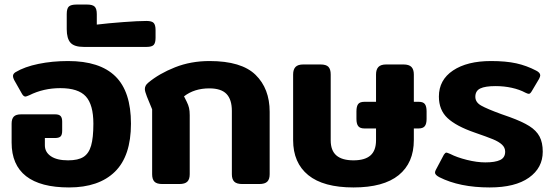

<svg xmlns="http://www.w3.org/2000/svg" viewBox="-20 -808 2433 843"><path d="M31 -182V-265Q31 -286 40.5 -296Q50 -306 73 -306H222Q239 -306 246 -298.5Q253 -291 253 -274V-234Q253 -216 246 -209Q239 -202 221 -202H177V-170Q177 -140 203.5 -122Q230 -104 279 -104Q323 -104 346.5 -119Q370 -134 380 -168.5Q390 -203 390 -265Q390 -348 357 -384.5Q324 -421 245 -421Q171 -421 109 -390Q95 -384 92 -384Q83 -384 76 -397L42 -457Q37 -467 37 -474Q37 -484 48 -491Q88 -515 149 -527.5Q210 -540 279 -540Q418 -540 486.5 -473Q555 -406 555 -265Q555 -123 484.5 -54Q414 15 283 15Q158 15 94.5 -34.5Q31 -84 31 -182Z M273 -680V-746Q273 -771 282.5 -779.5Q292 -788 316 -788H363Q386 -788 395.5 -779Q405 -770 405 -746V-700Q454 -706 520.5 -711Q587 -716 623 -716Q647 -716 655 -707Q663 -698 663 -676V-642Q663 -620 655 -611Q647 -602 623 -602H348Q306 -602 289.5 -620.5Q273 -639 273 -680Z M648 -43V-328L625 -384Q616 -407 616 -417Q616 -433 631 -445Q679 -485 748.5 -512.5Q818 -540 900 -540Q1040 -540 1102 -479.5Q1164 -419 1164 -317V-43Q1164 -21 1153.5 -10.5Q1143 0 1118 0H1044Q1019 0 1008.5 -10.5Q998 -21 998 -43V-321Q998 -371 974.5 -395.5Q951 -420 899 -420Q833 -420 788 -385L800 -361Q807 -347 810 -334Q813 -321 813 -302V-43Q813 -21 802.5 -10.5Q792 0 767 0H693Q668 0 658 -10.5Q648 -21 648 -43Z M1267 -193V-481Q1267 -503 1277.5 -514Q1288 -525 1312 -525H1387Q1412 -525 1422 -514.5Q1432 -504 1432 -481V-192Q1432 -147 1457 -125.5Q1482 -104 1532 -104Q1582 -104 1606.5 -125.5Q1631 -147 1631 -192V-244H1580Q1561 -244 1553 -254Q1545 -264 1545 -286V-319Q1545 -341 1552.5 -351Q1560 -361 1580 -361H1631V-481Q1631 -503 1641.5 -514Q1652 -525 1676 -525H1751Q1776 -525 1786.5 -514Q1797 -503 1797 -481V-361H1819Q1838 -361 1845.5 -351Q1853 -341 1853 -319V-286Q1853 -264 1845 -254Q1837 -244 1818 -244H1797V-193Q1797 -93 1730.5 -39Q1664 15 1532 15Q1400 15 1333.5 -39Q1267 -93 1267 -193Z M1909 -30Q1890 -40 1890 -50Q1890 -56 1894 -63L1929 -129Q1935 -138 1940 -138Q1943 -138 1957 -132Q1986 -117 2030 -106Q2074 -95 2111 -95Q2154 -95 2176 -105.5Q2198 -116 2198 -142Q2198 -160 2184 -173Q2170 -186 2144.5 -196.5Q2119 -207 2064 -226Q1983 -254 1945 -289.5Q1907 -325 1907 -384Q1907 -457 1969 -498.5Q2031 -540 2136 -540Q2201 -540 2246.5 -530Q2292 -520 2334 -498Q2352 -489 2352 -477Q2352 -472 2347 -462L2315 -408Q2308 -396 2302 -396Q2297 -396 2287 -401Q2261 -415 2227 -422.5Q2193 -430 2156 -430Q2110 -430 2088.5 -419.5Q2067 -409 2067 -383Q2067 -359 2092.5 -344.5Q2118 -330 2181 -307L2218 -294Q2273 -274 2304 -254.5Q2335 -235 2349 -208.5Q2363 -182 2363 -142Q2363 -71 2302.5 -28Q2242 15 2130 15Q1998 15 1909 -30Z"/></svg>

Font: Mitr Medium
Style: Regular
Weight: 500
Designer: Thanarat Vachiruckul
Foundry: Cadson Demak
Version: Version 1.002